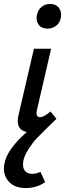

<svg xmlns="http://www.w3.org/2000/svg" viewBox="-47 -665 333 973"><path d="M207 -645Q237 -645 252 -624.5Q267 -604 261 -574Q256 -549 237.5 -534.5Q219 -520 194 -520Q164 -520 149 -539.5Q134 -559 140 -589Q145 -614 163 -629.5Q181 -645 207 -645ZM156 -71Q174 -71 209 -100L239 -63Q230 -54 194.5 -19.5Q159 15 139 36Q119 57 97.5 90.5Q76 124 71 152Q66 182 78 199Q90 216 117 216Q136 216 158 206L182 258Q139 288 84 288Q25 288 -4.5 253Q-34 218 -25 166Q-12 92 89 4Q28 -8 48 -87L125 -418H212L141 -111Q131 -71 156 -71Z"/></svg>

Font: EauTestInfant Semibold
Style: Italic
Weight: 600
Italic angle: -12°
Designer: Christian Thalmann (Catharsis Fonts)
Version: Version 0.001;PS 000.001;hotconv 1.0.88;makeotf.lib2.5.64775